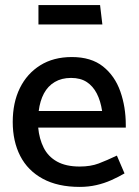

<svg xmlns="http://www.w3.org/2000/svg" viewBox="-20 -722 544 754"><path d="M474 -221V-231Q474 -302 452.5 -363Q431 -424 384.5 -461Q338 -498 262 -498Q190 -498 138 -465.5Q86 -433 58 -376Q30 -319 30 -243Q30 -167 59.5 -109.5Q89 -52 148 -20Q207 12 293 12Q327 12 358 5Q389 -2 417 -14.5Q445 -27 469 -41L439 -111Q399 -92 367.5 -80Q336 -68 293 -68Q239 -68 204 -87.5Q169 -107 151.5 -142Q134 -177 130 -221ZM132 -286Q137 -326 152.5 -355Q168 -384 195 -400Q222 -416 259 -416Q296 -416 320.5 -400Q345 -384 360 -355Q375 -326 381 -286ZM131 -626H382L373 -702H131Z"/></svg>

Font: Catamaran Medium
Style: Regular
Weight: 500
Designer: Pria Ravichandran
Version: Version 2.000